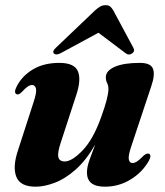

<svg xmlns="http://www.w3.org/2000/svg" viewBox="-20 -710 636 742"><path d="M555.5 -116Q567 -110.5 555 -88Q529.5 -43.5 484.2 -16Q439 11.5 385 11.5Q316 11.5 316 -43.5Q316 -64.5 326.2 -93Q336.5 -121.5 348 -151.5Q313 -90.5 272.5 -54.8Q232 -19 191.8 -3.8Q151.5 11.5 117.5 11.5Q58.5 11.5 43.2 -26.5Q28 -64.5 49.5 -129L109.5 -314.5Q122.5 -353.5 119 -367.5Q115.5 -381.5 104 -381.5Q96 -381.5 87 -375.5Q78 -369.5 64.5 -354.5Q57 -347.5 52.8 -345.8Q48.5 -344 44 -346Q32 -351.5 44.5 -376Q65 -416.5 107.2 -441.8Q149.5 -467 209 -467Q268 -467 281.2 -434.2Q294.5 -401.5 274.5 -342L215.5 -161Q201.5 -120 205.5 -103Q209.5 -86 230 -86Q258 -86 299.2 -128.8Q340.5 -171.5 371.5 -259Q399 -334.5 399 -366Q399 -379.5 394 -389Q389 -398.5 389 -411.5Q389 -436.5 423.5 -451.8Q458 -467 520.5 -467Q562.5 -467 571.2 -444.2Q580 -421.5 564.5 -376.5L487 -143.5Q475 -108 477.8 -94Q480.5 -80 492 -80Q500 -80 509.5 -86Q519 -92 535 -108.5Q547.5 -119 555.5 -116ZM215.5 -505Q197 -495 188 -503.5Q181 -512 196.5 -526L347 -669.5Q358 -679.5 367.2 -684.8Q376.5 -690 388 -690Q399.5 -690 405.8 -684.8Q412 -679.5 418 -669.5L495 -526Q503 -512 490.5 -503.5Q477.5 -494.5 464.5 -505L360.5 -583.5Z"/></svg>

Font: Fraunces 72pt
Style: Bold Italic
Weight: 700
Italic angle: -16°
Version: Version 1.000;[b76b70a41]